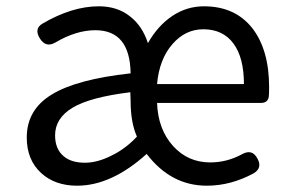

<svg xmlns="http://www.w3.org/2000/svg" viewBox="-20 -577 917 610"><path d="M225 13Q155 13 111 -27Q65 -69 65 -140Q65 -229 145 -277Q223 -325 395 -344Q393 -481 283 -481Q222 -481 156 -442Q125 -424 106 -456Q88 -486 115 -502Q209 -557 294 -557Q353 -557 393 -525Q432 -495 450 -440Q481 -495 527 -526Q573 -557 628 -557Q727 -557 782 -487Q835 -418 835 -300Q835 -279 834 -270Q831 -250 809 -250H655H479Q482 -166 530 -113Q577 -61 648 -61Q700 -61 747 -86Q781 -106 798 -73Q814 -44 787 -27Q714 13 637 13Q523 13 446 -88Q334 13 225 13ZM250 -60Q289 -60 333 -82Q379 -104 415 -143Q395 -188 395 -256L394 -284Q265 -268 210 -234.5Q155 -201 155 -147Q155 -103 183 -80Q207 -60 250 -60ZM479 -310H617H755Q755 -394 721.5 -439Q688 -484 626 -484Q569 -484 528 -437Q486 -389 479 -310Z"/></svg>

Font: GenSenRounded TW R
Style: Regular
Weight: 400
Version: Version 1.501;PS 1;hotconv 16.6.51;makeotf.lib2.5.65220